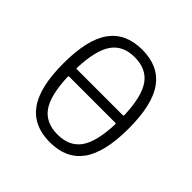

<svg xmlns="http://www.w3.org/2000/svg" viewBox="-146 -656 792 792"><g transform="rotate(45 250.0 -260.0)"><path d="M116.2 -238.3Q111.3 -238.3 111.3 -233.4Q115.2 -127.9 148.4 -81.5Q181.6 -35.2 250 -35.2Q318.4 -35.2 351.6 -81.5Q384.8 -127.9 388.7 -233.4Q388.7 -238.3 383.8 -238.3ZM112.3 -287.1Q112.3 -282.2 116.2 -282.2H383.8Q388.7 -282.2 388.7 -287.1Q384.8 -392.6 351.6 -439.5Q318.4 -486.3 250 -486.3Q181.6 -486.3 148.9 -439Q116.2 -391.6 112.3 -287.1ZM393.1 -55.7Q345.7 9.8 250 9.8Q154.3 9.8 106.9 -55.7Q59.6 -121.1 59.6 -260.3Q59.6 -399.4 106.9 -464.8Q154.3 -530.3 250 -530.3Q345.7 -530.3 393.1 -464.8Q440.4 -399.4 440.4 -260.3Q440.4 -121.1 393.1 -55.7Z"/></g></svg>

Font: Rounded-L Mgen+ 1m light
Style: Regular
Weight: 200
Designer: [Source Han Sans]
Ryoko NISHIZUKA  (kana & ideographs); Paul D. Hunt (Latin, Greek & Cyrillic); Wenlong ZHANG  (bopomofo
Version: Version 1.059.20150602